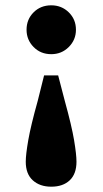

<svg xmlns="http://www.w3.org/2000/svg" viewBox="-20 -519 386 723"><path d="M173 -499Q212 -499 239 -472.5Q266 -446 266 -407Q266 -369 239 -342Q212 -315 173 -315Q133 -315 106.5 -342Q80 -369 80 -407Q80 -446 106.5 -472.5Q133 -499 173 -499ZM173 184Q130 184 103.5 160Q77 136 77 90Q77 63 86.5 8.5Q96 -46 122 -139L146 -235H199L224 -139Q250 -45 259 9Q268 63 268 90Q268 136 242.5 160Q217 184 173 184Z"/></svg>

Font: Source Serif 4
Style: Bold
Weight: 700
Designer: Frank Grießhammer
Foundry: Adobe
Version: Version 4.005;hotconv 1.1.0;makeotfexe 2.6.0